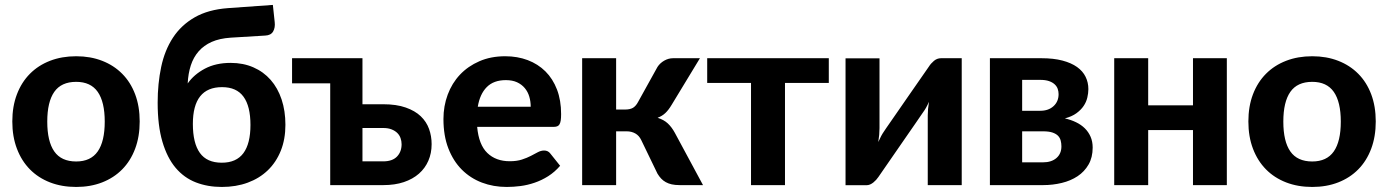

<svg xmlns="http://www.w3.org/2000/svg" viewBox="-20 -752 5639 780"><path d="M289.5 -523.5Q347.5 -523.5 395 -505Q442.5 -486.5 476.5 -452.2Q510.5 -418 529 -369Q547.5 -320 547.5 -258.5Q547.5 -197 529 -147.8Q510.5 -98.5 476.5 -64Q442.5 -29.5 395 -11Q347.5 7.5 289.5 7.5Q231 7.5 183.2 -11Q135.5 -29.5 101.5 -64Q67.5 -98.5 48.8 -147.8Q30 -197 30 -258.5Q30 -320 48.8 -369Q67.5 -418 101.5 -452.2Q135.5 -486.5 183.2 -505Q231 -523.5 289.5 -523.5ZM289.5 -96Q348.5 -96 377 -136.8Q405.5 -177.5 405.5 -258Q405.5 -338 377 -378.8Q348.5 -419.5 289.5 -419.5Q229 -419.5 200.5 -378.8Q172 -338 172 -258Q172 -177.5 200.5 -136.8Q229 -96 289.5 -96Z M917.5 -599Q872 -596 840 -581.8Q808 -567.5 787 -543.5Q766 -519.5 755.2 -486.5Q744.5 -453.5 742.5 -413Q768 -449.5 812.2 -473Q856.5 -496.5 917 -496.5Q968 -496.5 1009.2 -478.5Q1050.5 -460.5 1079.5 -427.5Q1108.5 -394.5 1124 -348Q1139.5 -301.5 1139.5 -245Q1139.5 -186.5 1120.8 -139.8Q1102 -93 1068 -60.2Q1034 -27.5 986.5 -10Q939 7.5 881 7.5Q823.5 7.5 775.8 -11Q728 -29.5 693.5 -70.2Q659 -111 639.8 -176.2Q620.5 -241.5 620.5 -335Q620.5 -412.5 634.8 -480Q649 -547.5 682.5 -598.8Q716 -650 770.8 -681.5Q825.5 -713 906 -719L1088.5 -732L1096 -662Q1098.5 -639.5 1089.5 -624Q1080.5 -608.5 1057.5 -607.5ZM881 -91Q940 -91 968.8 -129.8Q997.5 -168.5 997.5 -244.5Q997.5 -320.5 969.2 -359.2Q941 -398 882 -398Q763.5 -398 763.5 -248.5Q763.5 -170.5 792 -130.8Q820.5 -91 881 -91Z M1166.5 -515.5H1452.5V-328.5H1536.5Q1590.5 -328.5 1628.2 -315.2Q1666 -302 1689.2 -279.8Q1712.5 -257.5 1723 -228.2Q1733.5 -199 1733.5 -166.5Q1733.5 -129.5 1720.2 -99Q1707 -68.5 1682 -46.5Q1657 -24.5 1620.5 -12.2Q1584 0 1537.5 0H1321.5V-413.5H1166.5ZM1452.5 -232V-96.5H1537Q1574 -96.5 1592.8 -116Q1611.5 -135.5 1611.5 -166Q1611.5 -179 1607.2 -191Q1603 -203 1593.8 -212Q1584.5 -221 1570.5 -226.5Q1556.5 -232 1537 -232Z M2032.5 -523.5Q2082 -523.5 2123.8 -507.8Q2165.5 -492 2195.8 -462Q2226 -432 2242.8 -388.2Q2259.5 -344.5 2259.5 -288.5Q2259.5 -273 2258 -263Q2256.5 -253 2253 -247Q2249.5 -241 2243.5 -238.8Q2237.5 -236.5 2228 -236.5H1918.5Q1925 -164 1959.8 -130.5Q1994.5 -97 2051 -97Q2079.5 -97 2100.2 -103.8Q2121 -110.5 2136.8 -118.8Q2152.5 -127 2165.2 -133.8Q2178 -140.5 2190.5 -140.5Q2206.5 -140.5 2215.5 -128.5L2255.5 -78.5Q2233.5 -53 2207 -36.2Q2180.5 -19.5 2152 -9.8Q2123.5 0 2094.5 3.8Q2065.5 7.5 2038.5 7.5Q1984.5 7.5 1937.8 -10.2Q1891 -28 1856.2 -62.8Q1821.5 -97.5 1801.5 -149Q1781.5 -200.5 1781.5 -268.5Q1781.5 -321 1798.8 -367.5Q1816 -414 1848.5 -448.5Q1881 -483 1927.5 -503.2Q1974 -523.5 2032.5 -523.5ZM2035 -426.5Q1985.5 -426.5 1957.5 -398.2Q1929.5 -370 1921 -318.5H2136Q2136 -340 2130.2 -359.5Q2124.5 -379 2112 -394Q2099.5 -409 2080.5 -417.8Q2061.5 -426.5 2035 -426.5Z M2651 -480Q2661 -495.5 2678.2 -505.5Q2695.5 -515.5 2714.5 -515.5H2823.5L2708.5 -326Q2696 -305 2683 -292.8Q2670 -280.5 2651.5 -273.5Q2677 -265.5 2693 -250.5Q2709 -235.5 2721.5 -212.5L2836 0H2741Q2723 0 2709.2 -3Q2695.5 -6 2684.8 -12Q2674 -18 2666 -26.5Q2658 -35 2651 -46.5L2585 -183Q2576.5 -201 2561 -209.8Q2545.5 -218.5 2526 -218.5H2483V0H2345V-515.5H2483V-307H2519Q2540 -307 2551.8 -314.2Q2563.5 -321.5 2572 -337.5Z M2853 -515.5H3347V-415H3169V0H3031V-415H2853Z M3415 0.5V-515H3553V-231.5Q3553 -219.5 3551.8 -204.8Q3550.5 -190 3548 -175Q3559.5 -201.5 3571.5 -218.5Q3572 -219.5 3580.2 -231.5Q3588.5 -243.5 3601.5 -262.2Q3614.5 -281 3630.8 -304.5Q3647 -328 3664 -352.5Q3703.5 -409.5 3754 -482Q3761.5 -494 3774.2 -504.8Q3787 -515.5 3803 -515.5H3887V0H3749V-283.5Q3749 -295 3750.2 -309.5Q3751.5 -324 3754 -338.5Q3742.5 -312.5 3730.5 -296.5Q3729.5 -295.5 3721.5 -283.5Q3713.5 -271.5 3700.5 -252.8Q3687.5 -234 3671.2 -210.5Q3655 -187 3638 -162.5Q3598.5 -105.5 3548.5 -33Q3544.5 -27 3539.2 -21.2Q3534 -15.5 3527.8 -10.5Q3521.5 -5.5 3514.5 -2.5Q3507.5 0.5 3499.5 0.5Z M4001.5 -515.5H4210.5Q4260 -515.5 4296 -506Q4332 -496.5 4355.5 -479.8Q4379 -463 4390.2 -440Q4401.5 -417 4401.5 -390Q4401.5 -373.5 4397.2 -355.5Q4393 -337.5 4382.2 -321.5Q4371.5 -305.5 4353 -292Q4334.5 -278.5 4306 -271Q4330.5 -265.5 4351.2 -255.5Q4372 -245.5 4387 -230.8Q4402 -216 4410.5 -196.5Q4419 -177 4419 -152.5Q4419 -112.5 4402.2 -83.5Q4385.5 -54.5 4357.5 -36Q4329.5 -17.5 4293.2 -8.8Q4257 0 4218 0H4001.5ZM4132.5 -218.5V-92.5H4217Q4251.5 -92.5 4271.8 -110Q4292 -127.5 4292 -157.5Q4292 -170 4289 -181.2Q4286 -192.5 4277.8 -200.8Q4269.5 -209 4255 -213.8Q4240.5 -218.5 4217.5 -218.5ZM4132.5 -302H4206.5Q4239.5 -302 4260 -320.8Q4280.5 -339.5 4280.5 -369.5Q4280.5 -380.5 4277 -390.8Q4273.5 -401 4264.8 -409.2Q4256 -417.5 4241.8 -422.5Q4227.5 -427.5 4206.5 -427.5H4132.5Z M4964 -515.5V0H4826.5V-223.5H4644.5V0H4506.5V-515.5H4644.5V-324H4826.5V-515.5Z M5311 -523.5Q5369 -523.5 5416.5 -505Q5464 -486.5 5498 -452.2Q5532 -418 5550.5 -369Q5569 -320 5569 -258.5Q5569 -197 5550.5 -147.8Q5532 -98.5 5498 -64Q5464 -29.5 5416.5 -11Q5369 7.5 5311 7.5Q5252.5 7.5 5204.8 -11Q5157 -29.5 5123 -64Q5089 -98.5 5070.2 -147.8Q5051.5 -197 5051.5 -258.5Q5051.5 -320 5070.2 -369Q5089 -418 5123 -452.2Q5157 -486.5 5204.8 -505Q5252.5 -523.5 5311 -523.5ZM5311 -96Q5370 -96 5398.5 -136.8Q5427 -177.5 5427 -258Q5427 -338 5398.5 -378.8Q5370 -419.5 5311 -419.5Q5250.5 -419.5 5222 -378.8Q5193.5 -338 5193.5 -258Q5193.5 -177.5 5222 -136.8Q5250.5 -96 5311 -96Z"/></svg>

Font: Lato Heavy
Style: Regular
Weight: 800
Designer: Lukasz Dziedzic
Foundry: tyPoland Lukasz Dziedzic
Version: Version 2.007; 2014-02-27